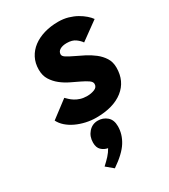

<svg xmlns="http://www.w3.org/2000/svg" viewBox="-198 -619 887 1005"><g transform="rotate(-30 246.0 -116.5)"><path d="M242 12Q211 12 180 5Q149 -2 122.5 -14.5Q96 -27 76 -44.5Q56 -62 45 -84L148 -162Q154 -156 163.5 -147Q173 -138 186.5 -129.5Q200 -121 217.5 -115.5Q235 -110 258 -110Q281 -110 301.5 -118Q322 -126 322 -146Q322 -159 306 -170Q290 -181 266 -192.5Q242 -204 214 -217.5Q186 -231 162 -250Q138 -269 122 -294.5Q106 -320 106 -356Q106 -395 122 -426Q138 -457 166.5 -478.5Q195 -500 234 -511.5Q273 -523 319 -523Q351 -523 378.5 -515Q406 -507 428 -494.5Q450 -482 466.5 -467.5Q483 -453 492 -440L383 -361Q374 -375 354.5 -389.5Q335 -404 302 -404Q276 -404 260.5 -394.5Q245 -385 245 -368Q245 -357 261 -347Q277 -337 301.5 -325.5Q326 -314 354.5 -299.5Q383 -285 407.5 -266Q432 -247 448 -222Q464 -197 464 -163Q464 -81 405 -34.5Q346 12 242 12ZM151 255Q172 236 188 218.5Q204 201 215 181Q193 177 177 162Q161 147 161 117Q161 80 183.5 54.5Q206 29 240 29Q271 29 294 48.5Q317 68 317 107Q317 155 289.5 199Q262 243 193 290Z"/></g></svg>

Font: Overpass Heavy
Style: Italic
Weight: 900
Italic angle: -10°
Designer: Delve Withrington, Dave Bailey
Foundry: Delve Fonts
Version: Version 3.000;DELV;Overpass